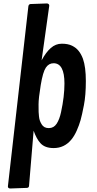

<svg xmlns="http://www.w3.org/2000/svg" viewBox="-20 -846 556 1104"><path d="M25.4 225.6 143.1 -809.1Q144.5 -821.3 155.3 -822.8L250.5 -826.2Q263.2 -824.7 263.2 -813L219.2 -499Q244.1 -545.4 272.2 -570.1Q300.3 -594.7 335.4 -594.7Q370.6 -594.7 394 -583.3Q417.5 -571.8 432.4 -553Q447.3 -534.2 457 -507.8Q473.6 -460.9 473.6 -379.6Q473.6 -298.3 462.6 -241.7Q451.7 -185.1 443.4 -155.5Q435.1 -126 421.1 -94.7Q407.2 -63.5 389.6 -42.5Q349.6 5.4 288.6 5.4Q237.3 5.4 211.9 -23.4Q189.9 -47.9 173.3 -94.2L147 222.2Q146.5 233.9 134.3 234.4L38.6 237.8Q25.4 237.3 25.4 225.6ZM350.6 -365.7Q350.6 -482.4 288.1 -482.4Q260.7 -482.4 243.7 -457.3Q226.6 -432.1 214.1 -356.4Q201.7 -280.8 201.7 -246.1Q201.7 -211.4 202.1 -202.1Q202.6 -192.9 204.1 -177.5Q205.6 -162.1 209.5 -151.6Q213.4 -141.1 219.7 -130.9Q232.4 -109.4 260.7 -109.4Q289.1 -109.4 305.7 -134.5Q322.3 -159.7 331.1 -201.7Q350.6 -291.5 350.6 -365.7Z"/></svg>

Font: Contrail One
Style: Regular
Weight: 400
Designer: Riccardo De Franceschi
Foundry: Sorkin Type Co.
Version: Version 1.003